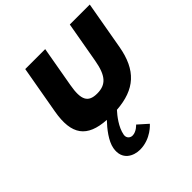

<svg xmlns="http://www.w3.org/2000/svg" viewBox="-224 -761 1204 1204"><g transform="rotate(-45 378.0 -158.5)"><path d="M224.3 149.6C207.8 242.8 280.7 275 335.9 275C433.5 275 494 203 494 203L429.5 145.6C429.5 145.6 400.5 179 364.8 179C345.1 179 324.8 163.4 329.7 135.5C339.7 78.7 385.5 21.9 409.9 -4.8C579.1 -17.1 668.8 -96.2 699.8 -272.2L756.2 -592H579.2L531.2 -320.1C511.4 -207.6 474.6 -164.2 394.7 -164.2C314.7 -164.2 293.2 -207.6 313.1 -320.1L361 -592H184L127.6 -272.2C96.2 -94 156.2 -14.9 320.5 -4.8C282.5 34.8 233.7 95.9 224.3 149.6Z"/></g></svg>

Font: Hussar Wysoki
Style: Obl
Weight: 700
Foundry: Cannot Into Space Fonts
Version: Version 0.92